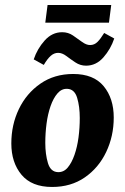

<svg xmlns="http://www.w3.org/2000/svg" viewBox="-20 -730 497 763"><path d="M187 13Q106 13 65.5 -35.5Q25 -84 25 -160Q25 -234 55 -296.5Q85 -359 140.5 -397.5Q196 -436 271 -436Q352 -436 392 -387.5Q432 -339 432 -263Q432 -189 402 -126Q372 -63 317 -25Q262 13 187 13ZM210 -46Q233 -45 249 -64Q265 -83 276 -114.5Q287 -146 292 -184Q297 -222 297 -261Q297 -307 286.5 -341.5Q276 -376 247 -377Q225 -378 208.5 -359Q192 -340 181 -308.5Q170 -277 165 -239Q160 -201 160 -162Q160 -117 170.5 -82Q181 -47 210 -46ZM160 -640 169 -710H422L413 -640ZM322 -469Q299 -469 279.5 -482Q260 -495 243.5 -507.5Q227 -520 211 -520Q195 -520 181.5 -508Q168 -496 154 -472L114 -494Q128 -536 157.5 -569Q187 -602 227 -602Q251 -602 270 -589Q289 -576 306 -563.5Q323 -551 338 -551Q355 -551 367.5 -563.5Q380 -576 394 -599L434 -577Q420 -535 391 -502Q362 -469 322 -469Z"/></svg>

Font: Yrsa
Style: Italic
Weight: 400
Italic angle: -7.10001°
Designer: Anna Giedrys (Yrsa+Rasa design), David Brezina (Yrsa art-direction, Rasa art-direction, design)
Foundry: Rosetta Type Foundry
Version: Version 2.004